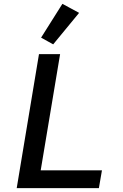

<svg xmlns="http://www.w3.org/2000/svg" viewBox="-20 -980 640 1000"><path d="M392 -913 305 -960 194 -784 257 -749ZM495 0 511 -93H192L293 -698H183L67 0Z"/></svg>

Font: IBM Mono Medium
Style: Italic
Weight: 500
Italic angle: -9°
Monospace: yes
Designer: Mike Abbink, Paul van der Laan, Pieter van Rosmalen
Foundry: Bold Monday
Version: Version 2.3